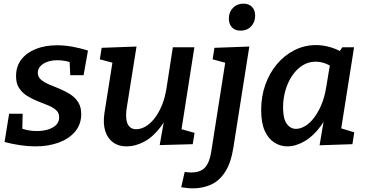

<svg xmlns="http://www.w3.org/2000/svg" viewBox="-20 -791 2009 1052"><path d="M174 11Q134 11 90 4.5Q46 -2 5 -13L30 -168H104L102 -67L86 -91Q107 -83 130.5 -78Q154 -73 181 -73Q216 -73 243.5 -81.5Q271 -90 287.5 -106.5Q304 -123 304 -147Q305 -172 287.5 -187.5Q270 -203 243 -214Q216 -225 185.5 -237Q155 -249 128 -266Q101 -283 84 -309.5Q67 -336 68 -378Q69 -430 98.5 -467Q128 -504 178.5 -523.5Q229 -543 293 -543Q332 -543 375 -535.5Q418 -528 462 -514L438 -379H365L361 -462L381 -444Q360 -453 337.5 -457Q315 -461 295 -461Q264 -461 240 -452.5Q216 -444 202 -429Q188 -414 187 -393Q187 -370 204 -355Q221 -340 248.5 -328.5Q276 -317 306.5 -304.5Q337 -292 364.5 -274.5Q392 -257 409 -230Q426 -203 425 -162Q424 -109 391.5 -70Q359 -31 302.5 -10Q246 11 174 11Z M675 11Q631 12 600 -10.5Q569 -33 556.5 -73.5Q544 -114 552 -170L599 -467L609 -444L527 -466L537 -529L728 -536L674 -197Q669 -162 672.5 -136.5Q676 -111 689.5 -97Q703 -83 726 -83Q750 -83 775 -96.5Q800 -110 823.5 -138.5Q847 -167 865.5 -210Q884 -253 893 -312L927 -532H1045L972 -66L957 -88L1046 -63L1036 -1L855 4L887 -177L923 -239Q902 -151 860.5 -96Q819 -41 770.5 -15Q722 11 675 11Z M973 235 992 151Q1001 152 1009.5 153Q1018 154 1026 154Q1079 154 1103.5 126.5Q1128 99 1137 43L1216 -460L1226 -444L1145 -466L1155 -529L1346 -536L1259 16Q1246 100 1214.5 149.5Q1183 199 1137.5 220Q1092 241 1036 241Q1018 241 1003.5 239Q989 237 973 235ZM1298 -623Q1268 -623 1251 -641Q1234 -659 1234 -689Q1234 -725 1256.5 -748Q1279 -771 1314 -771Q1343 -771 1360.5 -753.5Q1378 -736 1378 -705Q1378 -670 1356 -646.5Q1334 -623 1298 -623Z M1555 11Q1516 11 1483 -10Q1450 -31 1430.5 -74.5Q1411 -118 1411 -188Q1411 -262 1433.5 -326Q1456 -390 1497 -439Q1538 -488 1593 -516Q1648 -544 1712 -544Q1753 -544 1796.5 -530.5Q1840 -517 1884 -486L1831 -496L1856 -532H1920L1840 -27L1799 -103L1921 -66L1911 -1L1731 5L1762 -178L1796 -239Q1778 -156 1737.5 -100.5Q1697 -45 1648.5 -17Q1600 11 1555 11ZM1602 -85Q1625 -85 1650.5 -99.5Q1676 -114 1699 -143.5Q1722 -173 1740.5 -216Q1759 -259 1768 -317L1791 -456L1810 -417Q1784 -436 1759 -444.5Q1734 -453 1709 -453Q1670 -453 1637.5 -432.5Q1605 -412 1581 -376.5Q1557 -341 1544 -296Q1531 -251 1531 -202Q1531 -141 1551 -113Q1571 -85 1602 -85Z"/></svg>

Font: Bitter Thin SemiBold
Style: Italic
Weight: 600
Italic angle: -9°
Version: Version 2.002